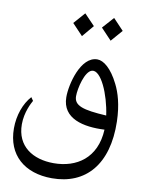

<svg xmlns="http://www.w3.org/2000/svg" viewBox="-113 -972 925 1243"><g transform="rotate(10 350.0 -350.0)"><path d="M603 -823 534 -896 467 -821 537 -747ZM414 -821 345 -893 279 -818 349 -744ZM668 -239C665 -350 641 -425 615 -477C568 -572 515 -613 474 -613C364 -613 317 -419 318 -337C319 -196 461 -166 598 -173C589 16 461 98 311 98C174 98 65 30 65 -115C65 -195 101 -260 110 -276L95 -298C48 -246 19 -166 19 -80C19 95 136 196 317 196C538 196 675 44 668 -239ZM379 -355C379 -405 406 -524 453 -535C510 -548 574 -402 593 -265C439 -274 379 -292 379 -355Z"/></g></svg>

Font: Kawkab Mono Light
Style: Bold
Weight: 400
Monospace: yes
Designer: Abdullah Arif
Foundry: Abdullah Arif
Version: Version 1.000;PS 000.500;hotconv 1.0.88;makeotf.lib2.5.64775